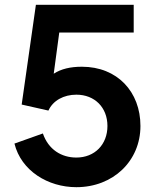

<svg xmlns="http://www.w3.org/2000/svg" viewBox="-20 -765 655 797"><path d="M297 12C450 12 563 -97 563 -242C563 -384 467 -488 320 -488C272 -488 234 -479 203 -459L226 -630H535V-745H129L70 -331L181 -306C200 -348 245 -372 297 -372C373 -372 426 -319 426 -242C426 -165 373 -111 297 -111C235 -111 181 -144 158 -211L40 -169C68 -56 179 12 297 12Z"/></svg>

Font: Mluvka
Style: Bold
Weight: 700
Designer: Modified by Jiří Krblich, Original typeface by Gumpita Rahayu
Foundry: Gumpita Rahayu & Jiří Krblich
Version: Version 2.000;Glyphs 3.1.1 (3134)